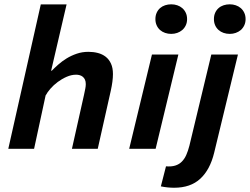

<svg xmlns="http://www.w3.org/2000/svg" viewBox="-20 -693 1164 894"><path d="M314.9 0 371.1 -251Q375 -269.5 377.2 -280.5Q379.4 -291.5 379.4 -301.3Q379.4 -314 375.5 -322.3Q371.6 -330.6 365.2 -335.7Q358.9 -340.8 350.8 -343Q342.8 -345.2 334.5 -345.2Q312.5 -345.2 290.3 -335.4Q268.1 -325.7 248.8 -311.3Q229.5 -296.9 214.8 -280Q200.2 -263.2 192.9 -249V-251L138.7 0H18.6L169.9 -672.4H290L218.3 -364.7H219.7V-362.3Q232.9 -376 250.7 -391.8Q268.6 -407.7 290 -420.9Q311.5 -434.1 337.2 -442.9Q362.8 -451.7 391.6 -451.7Q415 -451.7 435.8 -446.3Q456.5 -440.9 472.2 -428.7Q487.8 -416.5 496.8 -396.7Q505.9 -377 505.9 -348.1Q505.9 -315.4 495.6 -269.5L435.1 0Z M687.5 -439H810.5L704.6 0H581.5ZM703.6 -604Q703.6 -620.6 709.5 -633.5Q715.3 -646.5 725.3 -655.3Q735.4 -664.1 748.8 -668.5Q762.2 -672.9 777.3 -672.9Q792 -672.9 805.2 -668.5Q818.4 -664.1 828.6 -655.3Q838.9 -646.5 845 -633.5Q851.1 -620.6 851.1 -604Q851.1 -587.9 845 -575Q838.9 -562 828.6 -553.2Q818.4 -544.4 805.2 -539.8Q792 -535.2 777.3 -535.2Q762.2 -535.2 748.8 -539.8Q735.4 -544.4 725.3 -553.2Q715.3 -562 709.5 -575Q703.6 -587.9 703.6 -604Z M963.9 -439H1087.9L977.1 18.6Q958 97.2 912.6 139.2Q867.2 181.2 791 181.2Q776.9 181.2 761.2 179.7Q745.6 178.2 729 174.8L752.9 81.5Q778.3 83.5 796.1 77.9Q814 72.3 826.4 59.8Q838.9 47.4 847.2 28.8Q855.5 10.3 861.8 -14.2ZM976.1 -604Q976.1 -620.6 981.9 -633.5Q987.8 -646.5 997.8 -655.3Q1007.8 -664.1 1021.2 -668.5Q1034.7 -672.9 1049.8 -672.9Q1064.5 -672.9 1077.6 -668.5Q1090.8 -664.1 1101.1 -655.3Q1111.3 -646.5 1117.4 -633.5Q1123.5 -620.6 1123.5 -604Q1123.5 -587.9 1117.4 -575Q1111.3 -562 1101.1 -553.2Q1090.8 -544.4 1077.6 -539.8Q1064.5 -535.2 1049.8 -535.2Q1034.7 -535.2 1021.2 -539.8Q1007.8 -544.4 997.8 -553.2Q987.8 -562 981.9 -575Q976.1 -587.9 976.1 -604Z"/></svg>

Font: PT Astra Sans
Style: Bold Italic
Weight: 700
Italic angle: -16°
Designer: A.Korolkova, I. Chaeva
Foundry: ParaType Ltd
Version: Version 1.002W